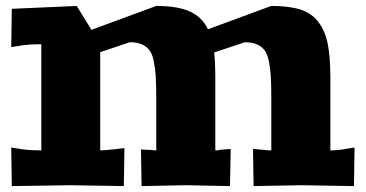

<svg xmlns="http://www.w3.org/2000/svg" viewBox="-20 -630 1240 651"><path d="M18.1 -129.9 42 -126Q73.2 -120.1 120.1 -120.1V-480Q73.2 -480 42 -474.1L18.1 -470.2L20 -600.1L240.2 -609.9L290 -528.8L509.8 -609.9Q581.5 -609.9 623.3 -591.3Q665 -572.8 685.1 -530.8L899.9 -609.9Q960.9 -609.9 999.3 -597.4Q1037.6 -585 1060.3 -554.4Q1083 -523.9 1091.6 -479.7Q1100.1 -435.5 1100.1 -365.2V-120.1Q1127 -120.1 1158.2 -126L1182.1 -129.9L1180.2 1L1000 -2L839.8 1L837.9 -125L861.8 -123Q870.6 -122.6 876.5 -121.8Q882.3 -121.1 884.3 -120.8Q886.2 -120.6 889.9 -120.4Q893.6 -120.1 899.9 -120.1V-297.9Q899.9 -343.3 898.2 -371.1Q896.5 -398.9 891.4 -423.6Q886.2 -448.2 876.2 -460.7Q866.2 -473.1 850.1 -480Q834 -486.8 810.1 -486.8L706.1 -452.1Q710 -418.9 710 -365.2V-120.1Q714.8 -120.1 717 -120.1Q719.2 -120.1 720 -120.1Q720.7 -120.1 721.4 -120.8Q722.2 -121.6 726.3 -122.1Q730.5 -122.6 737.8 -123L762.2 -125L759.8 1L609.9 -2L460 1L458 -123L481.9 -122.1Q496.1 -121.6 498.8 -120.8Q501.5 -120.1 509.8 -120.1V-297.9Q509.8 -343.3 508.1 -371.1Q506.3 -398.9 501.2 -423.6Q496.1 -448.2 486.1 -460.7Q476.1 -473.1 460 -480Q443.8 -486.8 419.9 -486.8L319.8 -453.1V-120.1Q335 -120.1 377.9 -125L401.9 -127.9L399.9 1L220.2 -2L20 1Z"/></svg>

Font: Zantroke
Style: Regular
Weight: 500
Foundry: gluk
Version: Version 0.36